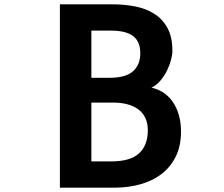

<svg xmlns="http://www.w3.org/2000/svg" viewBox="-20 -818 1040 891"><path d="M258 -798H499Q557 -798 608 -788Q659 -778 697.5 -753Q736 -728 758 -686.5Q780 -645 780 -582Q780 -564 773.5 -539.5Q767 -515 755 -490.5Q743 -466 725 -444.5Q707 -423 683 -411Q712 -405 737 -389Q762 -373 780.5 -347Q799 -321 809.5 -286Q820 -251 820 -207Q820 -144 797.5 -95.5Q775 -47 734 -14Q693 19 635.5 36Q578 53 509 53H258ZM496 -69Q585 -69 625.5 -106.5Q666 -144 666 -213Q666 -247 654 -271.5Q642 -296 620.5 -311.5Q599 -327 569.5 -334.5Q540 -342 505 -342H404V-69ZM489 -457Q563 -457 597 -487Q631 -517 631 -571Q631 -625 598 -650.5Q565 -676 493 -676H404V-457Z"/></svg>

Font: LINE Seed JP_TTF Bold
Style: Regular
Weight: 700
Designer: LINE & Fontrix & Fontworks
Version: Version 1.009